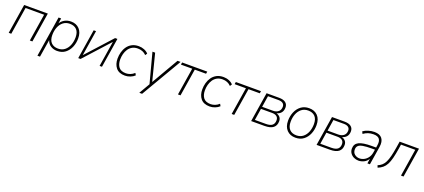

<svg xmlns="http://www.w3.org/2000/svg" viewBox="60 -1634 6526 2956"><g transform="rotate(20 3323.0 -156.0)"><path d="M50 0 127 -484H515L438 0H396L467 -448H163L92 0Z M586 180 691 -484H733L720 -399Q747 -442 792 -467Q837 -492 895 -492Q981 -492 1033 -437Q1085 -382 1085 -284Q1085 -207 1057 -140.5Q1029 -74 975.5 -33Q922 8 843 8Q786 8 740 -20Q694 -48 674 -107L628 180ZM845 -31Q909 -31 953 -66Q997 -101 1019.5 -159Q1042 -217 1042 -286Q1042 -369 1001.5 -411Q961 -453 889 -453Q825 -453 781 -418Q737 -383 714.5 -325.5Q692 -268 692 -198Q692 -116 732.5 -73.5Q773 -31 845 -31Z M1189 0 1266 -484H1305L1239 -67L1617 -484H1655L1578 0H1539L1605 -417L1227 0Z M1956 8Q1856 8 1808 -50.5Q1760 -109 1760 -202Q1760 -255 1774 -306.5Q1788 -358 1817.5 -400Q1847 -442 1893.5 -467Q1940 -492 2005 -492Q2053 -492 2095.5 -474.5Q2138 -457 2163 -428L2142 -396Q2088 -453 2003 -453Q1950 -453 1912 -431.5Q1874 -410 1850 -373.5Q1826 -337 1814.5 -292.5Q1803 -248 1803 -202Q1803 -124 1839.5 -77.5Q1876 -31 1958 -31Q1991 -31 2027 -44.5Q2063 -58 2094 -87L2113 -53Q2084 -25 2041 -8.5Q1998 8 1956 8Z M2255 180 2358 3 2229 -484H2273L2385 -44L2640 -484H2690L2301 180Z M2823 0 2894 -447H2709L2715 -484H3127L3121 -447H2936L2865 0Z M3344 8Q3244 8 3196 -50.5Q3148 -109 3148 -202Q3148 -255 3162 -306.5Q3176 -358 3205.5 -400Q3235 -442 3281.5 -467Q3328 -492 3393 -492Q3441 -492 3483.5 -474.5Q3526 -457 3551 -428L3530 -396Q3476 -453 3391 -453Q3338 -453 3300 -431.5Q3262 -410 3238 -373.5Q3214 -337 3202.5 -292.5Q3191 -248 3191 -202Q3191 -124 3227.5 -77.5Q3264 -31 3346 -31Q3379 -31 3415 -44.5Q3451 -58 3482 -87L3501 -53Q3472 -25 3429 -8.5Q3386 8 3344 8Z M3703 0 3774 -447H3589L3595 -484H4007L4001 -447H3816L3745 0Z M4022 0 4099 -484H4304Q4375 -484 4411.5 -455.5Q4448 -427 4448 -376Q4448 -324 4422 -291.5Q4396 -259 4348 -246Q4383 -237 4406 -211Q4429 -185 4429 -144Q4429 -74 4383 -37Q4337 0 4239 0ZM4106 -264H4282Q4338 -264 4371.5 -292.5Q4405 -321 4405 -373Q4405 -409 4379.5 -428.5Q4354 -448 4306 -448H4135ZM4070 -36H4249Q4322 -36 4354 -63.5Q4386 -91 4386 -143Q4386 -185 4359 -206.5Q4332 -228 4282 -228H4100Z M4748 8Q4659 8 4606.5 -47.5Q4554 -103 4554 -200Q4554 -277 4582 -343.5Q4610 -410 4664 -451Q4718 -492 4796 -492Q4885 -492 4937.5 -437Q4990 -382 4990 -284Q4990 -207 4962 -140.5Q4934 -74 4880.5 -33Q4827 8 4748 8ZM4750 -31Q4814 -31 4858 -66Q4902 -101 4924.5 -159Q4947 -217 4947 -286Q4947 -369 4906.5 -411Q4866 -453 4794 -453Q4730 -453 4686 -418Q4642 -383 4619.5 -325.5Q4597 -268 4597 -198Q4597 -116 4637.5 -73.5Q4678 -31 4750 -31Z M5094 0 5171 -484H5376Q5447 -484 5483.5 -455.5Q5520 -427 5520 -376Q5520 -324 5494 -291.5Q5468 -259 5420 -246Q5455 -237 5478 -211Q5501 -185 5501 -144Q5501 -74 5455 -37Q5409 0 5311 0ZM5178 -264H5354Q5410 -264 5443.5 -292.5Q5477 -321 5477 -373Q5477 -409 5451.5 -428.5Q5426 -448 5378 -448H5207ZM5142 -36H5321Q5394 -36 5426 -63.5Q5458 -91 5458 -143Q5458 -185 5431 -206.5Q5404 -228 5354 -228H5172Z M5780 8Q5740 8 5704 -9.5Q5668 -27 5646 -59Q5624 -91 5624 -134Q5624 -210 5689 -242.5Q5754 -275 5899 -275H5970L5976 -315Q5987 -383 5960.5 -418Q5934 -453 5864 -453Q5818 -453 5778.5 -440.5Q5739 -428 5701 -400L5683 -436Q5718 -462 5767 -477Q5816 -492 5866 -492Q5954 -492 5992 -442Q6030 -392 6016 -302L5968 0H5927L5939 -80Q5914 -35 5870 -13.5Q5826 8 5780 8ZM5783 -30Q5823 -30 5859.5 -49Q5896 -68 5922 -104Q5948 -140 5956 -191L5964 -238H5915Q5822 -238 5769 -228.5Q5716 -219 5693.5 -196.5Q5671 -174 5671 -136Q5671 -84 5705.5 -57Q5740 -30 5783 -30Z M6097 9 6083 -26Q6122 -42 6150 -67Q6178 -92 6198 -132.5Q6218 -173 6233.5 -234Q6249 -295 6263 -383L6279 -484H6596L6519 0H6477L6548 -448H6314L6304 -382Q6289 -285 6272 -218Q6255 -151 6231.5 -107Q6208 -63 6175 -36Q6142 -9 6097 9Z"/></g></svg>

Font: Nunito Sans ExtraLight
Style: Italic
Weight: 200
Italic angle: -9°
Designer: Vernon Adams
Foundry: Vernon Adams
Version: Version 3.006; ttfautohint (v1.8.3)